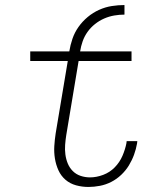

<svg xmlns="http://www.w3.org/2000/svg" viewBox="-20 -734 640 762"><path d="M331 8Q306 8 282 1.5Q258 -5 240 -20.5Q222 -36 212 -58Q202 -80 198 -104.5Q194 -129 195.5 -154Q197 -179 201 -205L249 -492H100V-530H255Q259 -555 267.5 -580Q276 -605 291.5 -627Q307 -649 328 -666.5Q349 -684 373.5 -695Q398 -706 423.5 -710Q449 -714 474 -714V-676Q454 -676 433.5 -672.5Q413 -669 393.5 -660.5Q374 -652 357 -638.5Q340 -625 327.5 -607.5Q315 -590 308 -570Q301 -550 298 -530H502V-492H292L243 -198Q240 -179 238.5 -159.5Q237 -140 239.5 -121Q242 -102 249 -85Q256 -68 269 -55Q282 -42 300 -36Q318 -30 337 -30Q363 -30 389.5 -40Q416 -50 435.5 -70Q455 -90 466 -115.5Q477 -141 482 -167Q482 -169 482 -170.5Q482 -172 483 -174H525Q525 -172 524.5 -170Q524 -168 524 -165Q520 -142 512 -120Q504 -98 491.5 -77.5Q479 -57 461 -40Q443 -23 421.5 -12Q400 -1 376.5 3.5Q353 8 331 8Z"/></svg>

Font: Iosevka Slab XLtExObl
Style: Regular
Weight: 200
Width: 7
Italic angle: -9°
Monospace: yes
Designer: Belleve Invis
Foundry: Belleve Invis
Version: Version 11.1.1; ttfautohint (v1.8.3)